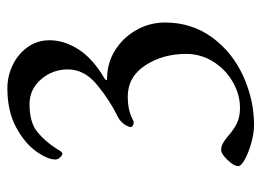

<svg xmlns="http://www.w3.org/2000/svg" viewBox="-114 -556 708 520"><g transform="rotate(-90 240.0 -296.0)"><path d="M50 0ZM50 -5Q50 -16 66.5 -33.5Q83 -51 94 -51Q103 -51 110.5 -47Q118 -43 124.5 -38Q131 -33 133 -31Q149 -17 166 -8.5Q183 0 208 0Q244 0 278 -19.5Q312 -39 333 -72.5Q354 -106 354 -146Q354 -209 323 -256.5Q292 -304 238 -304Q200 -304 173 -289Q171 -288 168 -288Q163 -288 159 -291Q155 -294 156 -298Q163 -321 186 -332Q227 -352 269.5 -386.5Q312 -421 312 -466Q312 -508 285 -539Q258 -570 218 -570Q169 -570 143.5 -549.5Q118 -529 98 -498Q94 -491 90.5 -486Q87 -481 84 -481Q80 -481 74 -487Q68 -493 68 -500Q68 -521 90 -552Q112 -583 155.5 -606.5Q199 -630 261 -630Q294 -630 324 -615.5Q354 -601 372.5 -575Q391 -549 391 -516Q391 -476 366 -437Q341 -398 286 -366Q283 -364 283 -362Q283 -360 287 -360Q329 -360 363.5 -338.5Q398 -317 418.5 -281Q439 -245 439 -203Q439 -131 399 -76Q359 -21 294.5 8.5Q230 38 161 38Q139 38 112.5 30.5Q86 23 68 13Q50 3 50 -5Z"/></g></svg>

Font: EB Garamond
Style: Regular
Weight: 400
Designer: Georg Duffner and Octavio Pardo
Foundry: Georg Duffner
Version: Version 1.000; ttfautohint (v1.6)